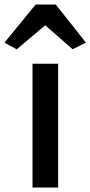

<svg xmlns="http://www.w3.org/2000/svg" viewBox="-56 -842 406 862"><path d="M90 0V-556H205V0ZM19 -620.5 -36 -650.5 104 -821.5H194.5L330 -650.5L270 -621L147 -728.5Z"/></svg>

Font: Koeln Type Sans
Style: Regular
Weight: 400
Designer: Eben Sorkin
Foundry: Eben Sorkin
Version: Version 2.001